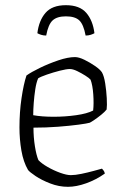

<svg xmlns="http://www.w3.org/2000/svg" viewBox="-20 -720 472 740"><path d="M242 0Q207 0 173.5 -13Q140 -26 117 -41.5Q94 -57 88 -65Q70 -96 62.5 -139.5Q55 -183 55 -229Q55 -288 63 -342Q71 -396 82 -429Q100 -442 134 -458.5Q168 -475 205 -487.5Q242 -500 269 -500Q284 -500 305.5 -489.5Q327 -479 346.5 -465.5Q366 -452 373 -441Q381 -427 385.5 -398.5Q390 -370 391.5 -341.5Q393 -313 391 -298Q384 -289 370.5 -278Q357 -267 344.5 -258.5Q332 -250 326 -247Q316 -244 282.5 -239.5Q249 -235 203.5 -231.5Q158 -228 109 -228Q109 -191 114.5 -156.5Q120 -122 128 -103Q140 -90 163.5 -76.5Q187 -63 212 -54Q237 -45 253 -45Q270 -45 294 -50Q318 -55 340 -61Q362 -67 373 -70Q375 -68 379 -63Q383 -58 384 -51Q350 -27 312 -13.5Q274 0 242 0ZM187 -270Q231 -270 273.5 -276Q316 -282 339 -294Q342 -320 339.5 -356Q337 -392 329 -413Q324 -419 309 -428.5Q294 -438 277.5 -446Q261 -454 249 -454Q236 -454 210.5 -447.5Q185 -441 160.5 -432.5Q136 -424 127 -418Q120 -402 116 -376Q112 -350 110 -323Q108 -296 108 -276Q141 -270 187 -270ZM234 -700Q287 -700 312.5 -670.5Q338 -641 344 -592Q339 -589 330 -586Q321 -583 310 -583Q302 -626 285.5 -641.5Q269 -657 234 -657Q200 -657 183 -641.5Q166 -626 158 -583Q147 -583 138 -586Q129 -589 124 -592Q130 -641 155.5 -670.5Q181 -700 234 -700Z"/></svg>

Font: Texturina 72pt Thin
Style: Regular
Weight: 100
Designer: Guillermo Torres Carreño
Foundry: Omnibus-Type
Version: Version 1.002; ttfautohint (v1.8.3)